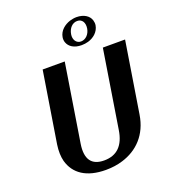

<svg xmlns="http://www.w3.org/2000/svg" viewBox="-167 -1064 1050 1193"><g transform="rotate(-20 357.5 -467.5)"><path d="M95 -242C89 -201 90 -164 98 -133C123 -43 199 10 327 10C366 10 404 5 439 -6C541 -37 620 -114 640 -242L715 -711H568L486 -196C471 -99 422 -49 337 -49C253 -49 219 -99 234 -196L316 -711H170ZM355 -857C353 -845 354 -833 358 -822C369 -792 400 -770 450 -770C465 -770 480 -772 494 -776C532 -787 566 -815 573 -857C575 -868 573 -880 570 -891C560 -922 527 -945 478 -945C463 -945 448 -942 434 -938C397 -926 362 -899 355 -857ZM411 -856C417 -894 442 -921 474 -921C506 -921 523 -894 517 -856C511 -819 485 -793 454 -793C424 -793 405 -821 411 -856Z"/></g></svg>

Font: Aerodynamic
Style: Obl
Weight: 500
Designer: Google
Version: Version 2.000980; 2014